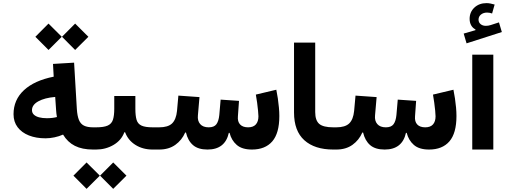

<svg xmlns="http://www.w3.org/2000/svg" viewBox="-20 -958 3248 1230"><path d="M206.6 -722.4 290.8 -637.9 375.6 -722.4 290.8 -806.9ZM377.2 -722.4 461.4 -637.9 546.2 -722.4 461.4 -806.9ZM324 -466.8Q200.7 -442.4 133.7 -380.5Q66.7 -318.5 66.7 -226.4Q66.7 -177.8 92.8 -143.2Q118.9 -108.6 165.3 -90.2Q211.6 -71.9 271.7 -71.9Q298.9 -71.9 328.9 -78.2Q359 -84.5 384 -95.8Q412.9 -47.4 459.7 -23.7Q506.5 0 576.2 0H576.7V-142.3H576.2Q539.8 -142.3 517.9 -153.2Q496.1 -164.1 485.6 -189.7Q475.2 -215.4 472.3 -259.5L454.7 -556.6L319.5 -548.5ZM333.6 -337 339.6 -250.2Q340.4 -239.9 341.3 -230.8Q342.3 -221.6 344.7 -208.2Q330.7 -204.6 314.9 -202.7Q299.1 -200.7 279.8 -200.7Q252.3 -200.7 230.8 -206.3Q209.3 -211.9 197.1 -223.4Q184.9 -234.9 184.9 -252.3Q184.9 -286.4 225.5 -308.9Q266.2 -331.4 333.6 -337Z M847.2 -261.1V-342.8H712V-261.1Q712 -217 703.5 -190.9Q695 -164.8 670 -153.6Q645.1 -142.3 595.5 -142.3H576.7Q565.6 -142.3 561 -125.5Q556.5 -108.8 556.5 -71.5Q556.5 -33.9 561 -16.9Q565.6 0 576.7 0H595.5Q656.9 0 707.3 -29.6Q757.7 -59.2 776.5 -110.7H781.4Q800.7 -59 848 -29.5Q895.3 0 957.3 0H980.5V-142.3H958.5Q910.6 -142.3 886.7 -153.3Q862.7 -164.3 855 -190.2Q847.2 -216.1 847.2 -261.1ZM450.4 167.3 534.6 251.8 619.5 167.3 534.6 82.8ZM621 167.3 705.2 251.8 790.1 167.3 705.2 82.8Z M1317.1 -142.3Q1280.3 -142.3 1262.3 -163.3Q1244.2 -184.2 1247.8 -218.6L1257.9 -336L1122.7 -345.5L1113.9 -247Q1108.3 -192.6 1082.5 -167.4Q1056.6 -142.3 999.5 -142.3H980.5Q969.9 -142.3 965.1 -126.2Q960.3 -110 960.3 -72.5Q960.3 -34.4 965.2 -17.2Q970.2 0 980.5 0H999.5Q1060.9 0 1103 -30Q1145.1 -60.1 1166.4 -109.1H1171.3Q1183.5 -57 1216.4 -28.5Q1249.2 0 1309.4 0Q1422 0 1445.9 -106.7H1450.8Q1462.4 -59.5 1496.4 -29.8Q1530.4 0 1593.8 0Q1678.9 0 1724.2 -52.2Q1769.5 -104.5 1769.5 -214.7Q1769.5 -240.3 1766.8 -269.2Q1764.2 -298.2 1759.9 -327.5Q1755.5 -356.9 1750.1 -383.2L1619 -352Q1623.5 -328.5 1627.1 -300.9Q1630.7 -273.2 1633.1 -249.3Q1635.6 -225.4 1635.6 -212.9Q1635.6 -179.7 1619.1 -161Q1602.7 -142.3 1569.4 -142.3Q1535.2 -142.3 1518.1 -160.7Q1500.9 -179.2 1504.1 -213.1L1511.1 -311.8L1393.4 -319.8L1384.9 -221.1Q1380.9 -182 1366.3 -162.1Q1351.6 -142.3 1317.1 -142.3Z M1863.6 -684.9V-237.3Q1863.6 -119.2 1929.7 -59.6Q1995.9 0 2115 0H2115.4V-142.3H2115Q2051 -142.3 2025.2 -164.3Q1999.3 -186.4 1999.3 -240.3V-684.9Z M2451.9 -142.3Q2415.1 -142.3 2397 -163.3Q2379 -184.2 2382.6 -218.6L2392.7 -336L2257.5 -345.5L2248.6 -247Q2243.1 -192.6 2217.2 -167.4Q2191.3 -142.3 2134.3 -142.3H2115.2Q2104.6 -142.3 2099.8 -126.2Q2095 -110 2095 -72.5Q2095 -34.4 2100 -17.2Q2105 0 2115.2 0H2134.3Q2195.7 0 2237.8 -30Q2279.9 -60.1 2301.2 -109.1H2306Q2318.3 -57 2351.1 -28.5Q2384 0 2444.2 0Q2556.8 0 2580.6 -106.7H2585.5Q2597.2 -59.5 2631.1 -29.8Q2665.1 0 2728.6 0Q2813.6 0 2858.9 -52.2Q2904.2 -104.5 2904.2 -214.7Q2904.2 -240.3 2901.6 -269.2Q2899 -298.2 2894.6 -327.5Q2890.3 -356.9 2884.8 -383.2L2753.8 -352Q2758.2 -328.5 2761.8 -300.9Q2765.4 -273.2 2767.9 -249.3Q2770.3 -225.4 2770.3 -212.9Q2770.3 -179.7 2753.9 -161Q2737.5 -142.3 2704.2 -142.3Q2670 -142.3 2652.8 -160.7Q2635.7 -179.2 2638.8 -213.1L2645.8 -311.8L2528.1 -319.8L2519.6 -221.1Q2515.7 -182 2501 -162.1Q2486.4 -142.3 2451.9 -142.3Z M3140.3 -607.9H3005.4V0H3140.3ZM3148.8 -928.9Q3134.6 -933.1 3121.7 -935.5Q3108.8 -938 3097 -938Q3049.6 -938 3019 -909.4Q2988.5 -880.7 2988.5 -837.2Q2988.5 -813.6 2998.3 -796Q3008.1 -778.4 3025.8 -769.6V-764.7L2950.5 -742.9L2968.9 -680.3L3194.9 -752.8L3176.5 -814.6L3123.9 -797.6Q3108.1 -792.5 3092.3 -792.5Q3072 -792.5 3058.8 -803.5Q3045.6 -814.5 3045.6 -832Q3045.6 -852.1 3061.2 -864.8Q3076.9 -877.5 3100.8 -877.5Q3109 -877.5 3116.9 -875.9Q3124.9 -874.3 3132.5 -871.6Z"/></svg>

Font: Estedad-FD VF
Style: Regular
Weight: 100
Designer: Amin Abedi
Version: Version 7.3